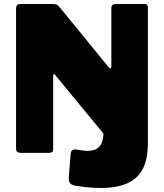

<svg xmlns="http://www.w3.org/2000/svg" viewBox="-20 -762 817 957"><path d="M717 -725V-47Q717 71 659 123Q601 175 484 175Q422 175 354 163Q336 160 329 150.5Q322 141 323 120L332 6Q334 -17 352 -17Q363 -17 378 -14Q402 -10 417 -10Q491 -10 495 -88V-97L255 -388Q251 -393 248 -392Q245 -391 245 -386V-22Q246 -10 240.5 -5Q235 0 221 0H85Q60 0 60 -20V-719Q60 -742 82 -742H245Q258 -742 264 -738.5Q270 -735 279 -724L519 -430Q525 -421 530 -421Q535 -421 535 -434V-721Q535 -742 557 -742H702Q717 -742 717 -725Z"/></svg>

Font: Morrison Black
Style: Regular
Weight: 900
Designer: Pablo Impallari, Rodrigo Fuenzalida (Modified by Dan O. Williams)
Version: Version 0.03;June 6, 2019;FontCreator 11.5.0.2425 64-bit; tt